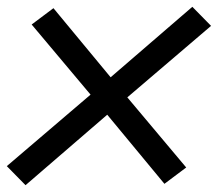

<svg xmlns="http://www.w3.org/2000/svg" viewBox="-20 -622 640 564"><path d="M55 -78 0 -134 246 -344 73 -550 137 -598 305 -395 545 -602 600 -546 354 -336 527 -130 463 -82 295 -285Z"/></svg>

Font: Iosevka Extended Oblique
Style: Regular
Weight: 400
Width: 7
Italic angle: -9°
Monospace: yes
Designer: Belleve Invis
Foundry: Belleve Invis
Version: Version 32.0.1; ttfautohint (v1.8.4)